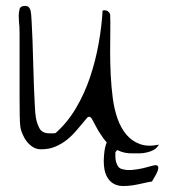

<svg xmlns="http://www.w3.org/2000/svg" viewBox="-20 -514 574 646"><path d="M491.2 96.7Q478.5 98.6 461.9 102.5Q445.3 106.4 427.2 109.4Q409.2 112.3 391.6 111.8Q374 111.3 360.4 103Q346.7 94.7 337.9 76.7Q329.1 58.6 329.1 26.4Q330.1 -7.8 335.9 -26.4Q337.9 -30.3 338.9 -35.2Q328.1 -46.9 320.3 -59.6Q309.6 -75.2 302.7 -88.9Q295.9 -102.5 290.5 -111.8Q285.2 -121.1 280.3 -121.1Q279.3 -121.1 277.3 -120.6Q275.4 -120.1 274.4 -119.1Q256.8 -98.6 240.2 -78.6Q223.6 -58.6 206.1 -44.4Q188.5 -30.3 167 -21Q145.5 -11.7 118.2 -11.7Q102.5 -11.7 90.3 -19.5Q78.1 -27.3 69.3 -39.1Q60.5 -50.8 54.7 -65.4Q48.8 -80.1 47.9 -92.8Q46.9 -99.6 46.4 -124Q45.9 -148.4 45.9 -182.6V-333Q45.9 -370.1 45.9 -398.9Q45.9 -427.7 43.9 -439.5Q43.9 -441.4 43.5 -449.7Q43 -458 43 -460.9Q43 -472.7 45.9 -483.4Q48.8 -494.1 64.5 -494.1Q71.3 -494.1 75.7 -490.7Q80.1 -487.3 83 -478.5Q85 -469.7 86.4 -442.4Q87.9 -415 89.4 -377.9Q90.8 -340.8 91.8 -299.8Q92.8 -258.8 94.2 -222.2Q95.7 -185.5 97.2 -157.7Q98.6 -129.9 100.6 -119.1Q102.5 -107.4 106 -97.7Q109.4 -87.9 113.8 -80.6Q118.2 -73.2 126.5 -69.3Q134.8 -65.4 146.5 -65.4Q149.4 -65.4 157.2 -65.4Q165 -65.4 167 -66.4Q206.1 -100.6 235.4 -149.9Q264.6 -199.2 283.2 -254.9Q301.8 -310.5 312 -368.2Q322.3 -425.8 325.2 -478.5Q325.2 -478.5 327.6 -479Q330.1 -479.5 331.1 -479.5Q337.9 -479.5 342.3 -476.6Q346.7 -473.6 350.6 -466.8Q351.6 -443.4 351.1 -409.7Q350.6 -376 350.6 -338.9Q350.6 -301.8 352.5 -261.7Q354.5 -221.7 359.4 -184.1Q364.3 -146.5 375.5 -114.7Q386.7 -83 405.3 -61Q423.8 -39.1 450.7 -29.3Q477.5 -19.5 514.6 -27.3Q506.8 -14.6 496.6 -9.3Q486.3 -3.9 473.6 -1Q460.9 2 448.2 2H422.9Q397.5 2 377.9 -7.8Q376 -8.8 374 -8.8Q372.1 -5.9 368.2 -2V13.7Q368.2 22.5 370.6 30.8Q373 39.1 377 45.4Q380.9 51.8 389.6 54.7Q407.2 59.6 426.3 57.6Q445.3 55.7 461.9 51.8Q478.5 47.9 491.7 43.9Q504.9 40 509.8 43.5Q514.6 46.9 511.2 58.6Q507.8 70.3 491.2 96.7Z"/></svg>

Font: The Girl Next Door
Style: Regular
Weight: 400
Designer: Kimberly Geswein
Foundry: Kimberly Geswein
Version: Version 1.002 2010